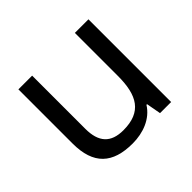

<svg xmlns="http://www.w3.org/2000/svg" viewBox="-131 -703 880 880"><g transform="rotate(-45 309.0 -263.0)"><path d="M533 -536H445V-257C445 -132 406 -63 287 -63C206 -63 168 -105 168 -191V-536H79V-185C79 -49 145 10 274 10C343 10 409 -15 444 -71H448L461 0H533Z"/></g></svg>

Font: Noto Sans Inscriptional Parthian
Style: Regular
Weight: 400
Designer: Monotype Design Team
Foundry: Monotype Imaging Inc.
Version: Version 2.003